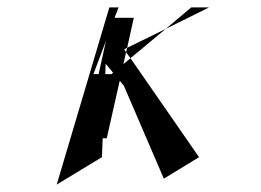

<svg xmlns="http://www.w3.org/2000/svg" viewBox="-20 -577 705 518"><path d="M313 -404 320 -436 315 -444 323 -448 341 -529H289L300 -557H275L133 -79L255 -153L257 -204H268L303 -359L314 -346L422 -95L517 -153L332 -420ZM496 -557 427 -499 544 -557ZM332 -420 427 -499 323 -448 320 -436ZM266 -467 246 -377H232ZM281 -377H264L265 -405L285 -381Z"/></svg>

Font: FIGSv2-sans-serif SmBold Italic
Style: Regular
Weight: 600
Italic angle: -12°
Designer: Matt McInerney, Pablo Impallari, Rodrigo Fuenzalida
Foundry: Matt McInerney, Pablo Impallari, Rodrigo Fuenzalida
Version: Version 4.020;hotconv 1.0.109;makeotfexe 2.5.65596